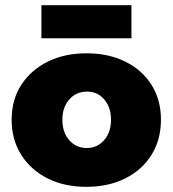

<svg xmlns="http://www.w3.org/2000/svg" viewBox="-20 -714 667 742"><path d="M313 8Q228 8 163 -25Q98 -58 61.5 -116.5Q25 -175 25 -251Q25 -329 62.5 -386.5Q100 -444 165 -476Q230 -508 314 -508Q400 -508 465 -475.5Q530 -443 566 -385.5Q602 -328 602 -251Q602 -174 565.5 -115.5Q529 -57 464 -24.5Q399 8 313 8ZM315 -142Q356 -142 382.5 -172.5Q409 -203 409 -251Q409 -299 383 -329.5Q357 -360 317 -360Q274 -360 247.5 -329.5Q221 -299 221 -251Q221 -203 247.5 -172.5Q274 -142 315 -142ZM140 -566V-694H488V-566Z"/></svg>

Font: Paytone One
Style: Regular
Weight: 400
Designer: Vernon Adams
Foundry: Vernon Adams
Version: Version 1.002; ttfautohint (v1.8.4.7-5d5b);gftools[0.9.23]